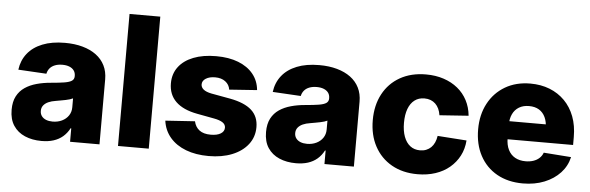

<svg xmlns="http://www.w3.org/2000/svg" viewBox="-48 -885 3240 1054"><g transform="rotate(5 1572.0 -358.5)"><path d="M206.5 9.3Q154.8 9.3 114.5 -8.1Q74.2 -25.4 51.3 -60.1Q28.3 -94.7 28.3 -147.5Q28.3 -191.9 44.2 -222.2Q60.1 -252.4 87.9 -271.2Q115.7 -290 152.1 -300Q188.5 -310.1 230 -313.5Q276.4 -317.4 304.4 -322Q332.5 -326.7 345 -335.4Q357.4 -344.2 357.4 -360.4V-362.8Q357.4 -379.9 348.6 -392.1Q339.8 -404.3 323.5 -410.9Q307.1 -417.5 284.7 -417.5Q261.2 -417.5 243.7 -410.6Q226.1 -403.8 215.3 -390.9Q204.6 -377.9 201.2 -360.8L45.9 -369.6Q52.7 -421.4 82.8 -459.2Q112.8 -497.1 164.6 -517.8Q216.3 -538.6 288.6 -538.6Q342.3 -538.6 386 -526.4Q429.7 -514.2 460.9 -491Q492.2 -467.8 508.8 -434.3Q525.4 -400.9 525.4 -357.9V0H363.3V-74.2H359.9Q345.2 -46.4 323.5 -27.8Q301.8 -9.3 272.7 0Q243.7 9.3 206.5 9.3ZM257.8 -102.1Q286.1 -102.1 309.1 -113Q332 -124 345.5 -143.8Q358.9 -163.6 358.9 -189.5V-238.8Q352.1 -235.4 342 -232.2Q332 -229 319.6 -226.6Q307.1 -224.1 293.7 -221.7Q280.3 -219.2 266.1 -216.8Q242.7 -213.4 225.3 -205.6Q208 -197.8 198.2 -185.3Q188.5 -172.9 188.5 -155.3Q188.5 -138.2 197.5 -126.2Q206.5 -114.3 221.9 -108.2Q237.3 -102.1 257.8 -102.1Z M796.9 -727.5V0H627.4V-727.5Z M1127.4 11.7Q1056.6 11.7 1002.2 -9Q947.8 -29.8 914.6 -68.6Q881.3 -107.4 874 -161.1L1036.6 -171.9Q1043.5 -140.6 1066.2 -123.3Q1088.9 -106 1128.9 -106Q1164.1 -106 1183.8 -118.2Q1203.6 -130.4 1203.6 -150.9Q1203.6 -168.5 1187.5 -179.4Q1171.4 -190.4 1139.2 -196.3L1044.9 -213.9Q966.8 -228.5 926.8 -267.3Q886.7 -306.2 886.7 -368.2Q886.7 -420.4 915.3 -458.5Q943.8 -496.6 996.6 -517.3Q1049.3 -538.1 1122.1 -538.1Q1192.4 -538.1 1244.1 -517.8Q1295.9 -497.6 1326.2 -460.4Q1356.4 -423.3 1361.3 -372.1L1208.5 -361.3Q1204.6 -388.7 1182.6 -405.3Q1160.6 -421.9 1126.5 -421.9Q1094.7 -421.9 1075 -409.4Q1055.2 -397 1055.2 -377Q1055.2 -360.8 1069.3 -349.1Q1083.5 -337.4 1113.3 -331.5L1217.8 -312.5Q1297.9 -297.4 1336.7 -262.5Q1375.5 -227.5 1375.5 -168.9Q1375.5 -114.7 1344 -74Q1312.5 -33.2 1256.6 -10.7Q1200.7 11.7 1127.4 11.7Z M1608.4 9.3Q1556.6 9.3 1516.4 -8.1Q1476.1 -25.4 1453.1 -60.1Q1430.2 -94.7 1430.2 -147.5Q1430.2 -191.9 1446 -222.2Q1461.9 -252.4 1489.7 -271.2Q1517.6 -290 1554 -300Q1590.3 -310.1 1631.8 -313.5Q1678.2 -317.4 1706.3 -322Q1734.4 -326.7 1746.8 -335.4Q1759.3 -344.2 1759.3 -360.4V-362.8Q1759.3 -379.9 1750.5 -392.1Q1741.7 -404.3 1725.3 -410.9Q1709 -417.5 1686.5 -417.5Q1663.1 -417.5 1645.5 -410.6Q1627.9 -403.8 1617.2 -390.9Q1606.4 -377.9 1603 -360.8L1447.8 -369.6Q1454.6 -421.4 1484.6 -459.2Q1514.6 -497.1 1566.4 -517.8Q1618.2 -538.6 1690.4 -538.6Q1744.1 -538.6 1787.8 -526.4Q1831.5 -514.2 1862.8 -491Q1894 -467.8 1910.6 -434.3Q1927.2 -400.9 1927.2 -357.9V0H1765.1V-74.2H1761.7Q1747.1 -46.4 1725.3 -27.8Q1703.6 -9.3 1674.6 0Q1645.5 9.3 1608.4 9.3ZM1659.7 -102.1Q1688 -102.1 1710.9 -113Q1733.9 -124 1747.3 -143.8Q1760.7 -163.6 1760.7 -189.5V-238.8Q1753.9 -235.4 1743.9 -232.2Q1733.9 -229 1721.4 -226.6Q1709 -224.1 1695.6 -221.7Q1682.1 -219.2 1668 -216.8Q1644.5 -213.4 1627.2 -205.6Q1609.9 -197.8 1600.1 -185.3Q1590.3 -172.9 1590.3 -155.3Q1590.3 -138.2 1599.4 -126.2Q1608.4 -114.3 1623.8 -108.2Q1639.2 -102.1 1659.7 -102.1Z M2278.3 11.2Q2196.3 11.2 2135.5 -23.4Q2074.7 -58.1 2041.5 -119.9Q2008.3 -181.6 2008.3 -263.7Q2008.3 -345.7 2041.5 -407.7Q2074.7 -469.7 2135.5 -504.2Q2196.3 -538.6 2278.3 -538.6Q2331.5 -538.6 2375.7 -523.9Q2419.9 -509.3 2453.1 -482.2Q2486.3 -455.1 2506.1 -417.2Q2525.9 -379.4 2530.3 -333L2370.6 -321.8Q2367.7 -341.3 2360.4 -357.2Q2353 -373 2341.6 -384Q2330.1 -395 2314.9 -400.9Q2299.8 -406.7 2280.8 -406.7Q2249 -406.7 2226.6 -389.6Q2204.1 -372.6 2192.1 -340.6Q2180.2 -308.6 2180.2 -263.7Q2180.2 -219.7 2192.1 -187.5Q2204.1 -155.3 2226.6 -137.9Q2249 -120.6 2280.8 -120.6Q2299.8 -120.6 2314.9 -126.7Q2330.1 -132.8 2341.6 -144Q2353 -155.3 2360.4 -171.6Q2367.7 -188 2370.6 -208L2530.8 -196.8Q2527.3 -149.9 2507.6 -112.1Q2487.8 -74.2 2454.8 -46.4Q2421.9 -18.6 2377 -3.7Q2332 11.2 2278.3 11.2Z M2858.9 11.2Q2776.9 11.2 2716.1 -22.9Q2655.3 -57.1 2622.1 -119.1Q2588.9 -181.2 2588.9 -263.7Q2588.9 -344.7 2622.1 -406.7Q2655.3 -468.8 2714.8 -503.7Q2774.4 -538.6 2853.5 -538.6Q2911.6 -538.6 2959.5 -519.8Q3007.3 -501 3042.5 -465.6Q3077.6 -430.2 3096.7 -380.1Q3115.7 -330.1 3115.7 -267.1V-223.1H2646V-322.8H3036.1L2958 -301.3Q2958 -336.4 2946 -362.1Q2934.1 -387.7 2911.6 -401.4Q2889.2 -415 2856.4 -415Q2824.2 -415 2801.3 -401.1Q2778.3 -387.2 2766.4 -362.1Q2754.4 -336.9 2754.4 -302.7V-230Q2754.4 -191.9 2767.6 -165.3Q2780.8 -138.7 2805.2 -125Q2829.6 -111.3 2863.3 -111.3Q2887.2 -111.3 2906.5 -117.9Q2925.8 -124.5 2939.2 -137Q2952.6 -149.4 2959 -167L3110.4 -155.8Q3099.1 -106 3064.5 -68.6Q3029.8 -31.2 2977.1 -10Q2924.3 11.2 2858.9 11.2Z"/></g></svg>

Font: Inter 24pt ExtraBold
Style: Regular
Weight: 800
Designer: Rasmus Andersson
Foundry: rsms
Version: Version 4.001;git-66647c0bb